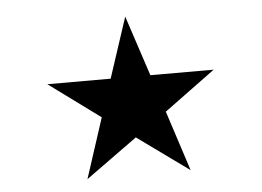

<svg xmlns="http://www.w3.org/2000/svg" viewBox="-43 -758 859 630"><g transform="rotate(-5 386.5 -443.5)"><path d="M116.7 -505.4H323.7H324.7H325.2L325.7 -505.9V-506.8L390.6 -704.1L455.6 -506.8V-505.9L456.1 -505.4H456.5H457.5H664.6L497.6 -382.8L496.6 -382.3L496.1 -381.8V-381.3L496.6 -380.4L560.5 -183.6L392.1 -305.2L391.1 -306.2L390.6 -306.6L390.1 -306.2L389.2 -305.2L220.7 -183.6L284.7 -380.4L285.2 -381.3V-381.8L284.7 -382.3L283.7 -382.8Z"/></g></svg>

Font: Nahid FD
Style: FD
Weight: 400
Foundry: DejaVu fonts team - Redesigned by Saber Rastikerdar
Version: Version 0.3.0